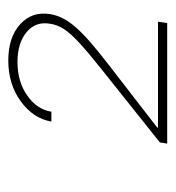

<svg xmlns="http://www.w3.org/2000/svg" viewBox="-0 -864 420 459"><g transform="rotate(-90 209.5 -635.0)"><path d="M95.2 -444.8 98.1 -462.4 273.4 -602.1Q312.5 -633.3 335.2 -654.1Q357.9 -674.8 368.7 -691.2Q379.4 -707.5 381.8 -725.1Q387.7 -759.3 361.6 -781Q335.4 -802.7 290.5 -802.7Q243.2 -802.7 210 -779.3Q176.8 -755.9 171.4 -721.7H147.9Q155.3 -765.1 196.3 -794.9Q237.3 -824.7 293.9 -824.7Q349.1 -824.7 380.4 -796.4Q411.6 -768.1 404.8 -725.1Q402.3 -709.5 395 -694.8Q387.7 -680.2 374 -664.3Q360.4 -648.4 338.6 -629.4Q316.9 -610.4 285.2 -585.9L133.8 -468.8L133.3 -466.8H386.7L383.3 -444.8Z"/></g></svg>

Font: Inter 17pt Thin
Style: Italic
Weight: 250
Italic angle: -9.3988°
Version: Version 4.001;git-66647c0bb